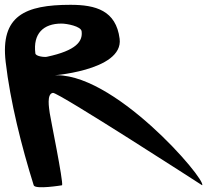

<svg xmlns="http://www.w3.org/2000/svg" viewBox="-51 -770 893 798"><path d="M96 -548C85.5 -630.4 129.5 -672 204.2 -672C227.3 -672 285.6 -660.7 288.2 -640C293.6 -598.5 266.5 -560 143.8 -534C132.9 -531.7 97.6 -535.9 96 -548ZM155.7 -300C153.2 -319.8 141.9 -380.2 169 -384C190.6 -387 789.1 0 789.1 0C809.6 -20.9 412.4 -484.6 162.8 -456C145.6 -454 463.6 -473.1 446.2 -609C431.2 -726.6 346.4 -750 242.2 -750C52.5 -750 -49.7 -704.3 -27.5 -513C-8.3 -347.4 38.4 -161.9 89.1 0C95 18.7 207.1 0 207.1 0C212.7 -15.9 158.3 -280.1 155.7 -300Z"/></svg>

Font: Rocketfuel
Style: Regular
Weight: 400
Designer: Mew Too
Foundry: Cannot Into Space Fonts.
Version: Version 0.27